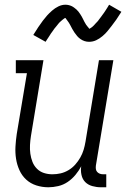

<svg xmlns="http://www.w3.org/2000/svg" viewBox="-20 -785 540 813"><path d="M185 8Q158 8 133.5 0Q109 -8 91 -24.5Q73 -41 62.5 -64Q52 -87 48 -112.5Q44 -138 45.5 -164.5Q47 -191 51 -218L94 -475H47V-530H164L111 -209Q108 -190 107 -171Q106 -152 108.5 -134Q111 -116 117.5 -99.5Q124 -83 136.5 -70.5Q149 -58 166 -52.5Q183 -47 202 -47Q220 -47 237 -51Q254 -55 270 -64.5Q286 -74 298.5 -88Q311 -102 320 -118Q329 -134 334 -150.5Q339 -167 342 -185L399 -530H460L386 -84Q385 -76 386 -69Q387 -62 391.5 -57Q396 -52 402.5 -49.5Q409 -47 417 -47H430V8H407Q389 8 371 3Q353 -2 341 -14Q329 -26 325 -44.5Q321 -63 324 -81Q314 -62 299.5 -44.5Q285 -27 266.5 -14.5Q248 -2 226.5 3Q205 8 185 8ZM357 -608Q347 -608 338 -611Q329 -614 321 -619.5Q313 -625 307 -632Q301 -639 295.5 -647Q290 -655 286 -662.5Q282 -670 277 -679.5Q272 -689 266.5 -696Q261 -703 257 -709Q255 -709 251.5 -706.5Q248 -704 245 -701.5Q242 -699 238 -695.5Q234 -692 232 -690Q230 -688 228 -685.5Q226 -683 224 -680.5Q222 -678 220 -675.5Q218 -673 215.5 -670Q213 -667 210.5 -664Q208 -661 206 -657.5Q204 -654 201 -650.5Q198 -647 195.5 -643Q193 -639 190.5 -635Q188 -631 185 -626.5Q182 -622 179 -617.5Q176 -613 173 -608L121 -637Q132 -655 142 -670Q152 -685 161.5 -697.5Q171 -710 179.5 -719.5Q188 -729 200.5 -740Q213 -751 227.5 -758Q242 -765 257 -765Q264 -765 270.5 -763.5Q277 -762 282.5 -759.5Q288 -757 293.5 -753Q299 -749 303.5 -745Q308 -741 312 -736Q316 -731 319.5 -725.5Q323 -720 326 -715Q329 -710 331.5 -704.5Q334 -699 337.5 -692.5Q341 -686 344.5 -680.5Q348 -675 351.5 -671.5Q355 -668 358 -663Q360 -664 363.5 -666Q367 -668 370 -670.5Q373 -673 377 -677Q381 -681 382.5 -683Q384 -685 386 -687Q388 -689 390.5 -691.5Q393 -694 395 -696.5Q397 -699 399 -702Q401 -705 403.5 -708Q406 -711 408.5 -714.5Q411 -718 413.5 -721.5Q416 -725 419 -729Q422 -733 424.5 -737Q427 -741 430 -745.5Q433 -750 436 -755Q439 -760 442 -765L494 -735Q483 -717 472.5 -702Q462 -687 452.5 -675Q443 -663 435 -653Q427 -643 414 -632Q401 -621 387 -614.5Q373 -608 357 -608Z"/></svg>

Font: Iosevka Slab Light
Style: Italic
Weight: 300
Italic angle: -9°
Monospace: yes
Designer: Belleve Invis
Foundry: Belleve Invis
Version: Version 11.1.1; ttfautohint (v1.8.3)